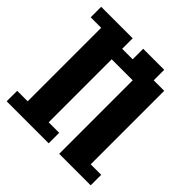

<svg xmlns="http://www.w3.org/2000/svg" viewBox="-154 -670 808 808"><g transform="rotate(45 250.0 -266.0)"><path d="M0 15.6V-46.9H62.5V-484.4H0V-546.9H187.5V-484.4H250V-546.9H375V-484.4H437.5V-46.9H500V15.6H312.5V-421.9H187.5V-46.9H250V15.6Z"/></g></svg>

Font: KH Dot Dougenzaka 16
Style: Regular
Weight: 400
Designer: Original version for X68000 by Keitarou Hiraki (http://hp.vector.co.jp/authors/VA000874/) / TrueType conversion by Homem
Version: Version 1.00.20150527